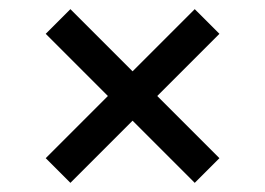

<svg xmlns="http://www.w3.org/2000/svg" viewBox="-20 -531 580 420"><path d="M270 -267 134 -131 80 -185 216 -321 80 -457 134 -511 270 -375 406 -511 460 -457 324 -321 460 -185 406 -131Z"/></svg>

Font: Carrois Gothic SC
Style: Regular
Weight: 400
Designer: Ralph du Carrois
Foundry: Ralph du Carrois
Version: Version 1.002